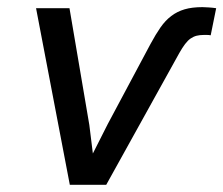

<svg xmlns="http://www.w3.org/2000/svg" viewBox="-20 -513 620 533"><path d="M397.9 -391.1Q412.1 -417.5 425.5 -436.8Q439 -456.1 455.3 -468.5Q471.7 -481 492.4 -487.1Q513.2 -493.2 542 -493.2Q547.9 -493.2 559.3 -492.4Q570.8 -491.7 580.1 -490.2L564.9 -415Q559.6 -416 554.7 -416Q549.8 -416 545.9 -416Q534.7 -416 525.9 -413.8Q517.1 -411.6 509 -406Q501 -400.4 493.7 -390.6Q486.3 -380.9 478 -366.2L274.9 0H173.8L80.1 -490.2H172.9L228 -166L237.8 -86.9L278.8 -168Z"/></svg>

Font: Code New Roman
Style: Italic
Weight: 400
Italic angle: -11°
Monospace: yes
Designer: Sam Radian
Foundry: Code New Roman
Version: Version 1.508 October 19, 2014